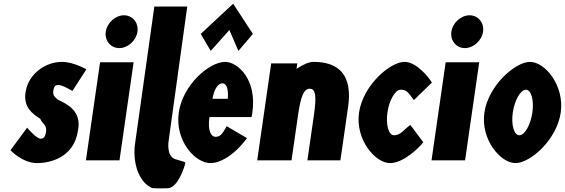

<svg xmlns="http://www.w3.org/2000/svg" viewBox="-20 -860 3031 1030"><path d="M311.5 -528C228.3 -528 131.9 -468 116.7 -363C105.6 -286 152.5 -250 195.6 -223C209.1 -193 232.3 -190 227 -153C222.1 -119 209 -116 198.5 -116C174.4 -116 125.6 -175 125.6 -175L36.2 -54C36.2 -54 100.3 15 179.2 15C239.5 15 376.5 -9 398.3 -160C420.1 -265 337.6 -303 292.6 -324C276.1 -338 262 -346 265.9 -373C269.4 -397 277.1 -404 293.6 -404C316.4 -404 368.5 -372 368.5 -372L443.3 -488C443.3 -488 376 -528 311.5 -528Z M441 0H621L696.8 -526H516.8ZM547.4 -690C540.5 -642 573.8 -602 619.8 -602C665.8 -602 710.5 -642 717.4 -690C724.3 -738 691.1 -778 645.1 -778C599.1 -778 554.3 -738 547.4 -690Z M808 -825 704.6 -90C691.7 -4.6 714.6 108.4 791.9 147C802.5 152.3 846.5 150 878.5 150C936.4 149.7 971.4 26 971.4 26C976.9 7 982.7 13 927.6 -4C871.6 -13.7 883.9 -99 883.9 -99L984.5 -825Z M1056.8 -678 1110.5 -587 1210.5 -699 1258.9 -587 1336.6 -678 1230.8 -840ZM1329.3 -232C1331.2 -238 1332.7 -249 1333.8 -256C1359.7 -436 1254 -528 1187.6 -528C1103.5 -528 960.6 -406 939 -256C917.6 -107 1025.2 15 1109.3 15C1157.4 15 1233 -22 1305 -119L1196.1 -183C1171.3 -137 1159.2 -126 1135.1 -126C1116.1 -126 1092.2 -153 1103.6 -232ZM1119.8 -330C1127.8 -377 1147.4 -413 1173.1 -413C1195 -413 1206.5 -384 1202.1 -330Z M1543.9 0 1579.1 -244C1593.6 -345 1610.6 -384 1641.8 -384C1673.1 -384 1678.8 -345 1664.3 -244L1629.1 0H1806.1L1847.5 -287C1872.3 -459 1796.2 -528 1662.6 -528C1635.3 -528 1607.5 -514 1570.6 -491L1574.8 -520H1434.8L1359.9 0Z M2296.9 -417C2282.5 -442 2215.8 -528 2150.6 -528C2071.3 -528 1927 -401 1906.1 -256C1885.2 -111 1993.1 15 2072.4 15C2143.6 15 2228.4 -67 2250.8 -97L2181.2 -190C2141.8 -160 2127.9 -134.3 2093.6 -134.3C2064.7 -134.3 2049 -191 2058.4 -256.3C2067.8 -321.5 2099.9 -378.7 2128.8 -378.7C2160.6 -378.7 2167.7 -368 2200.3 -323Z M2295 0H2475L2550.8 -526H2370.8ZM2401.4 -690C2394.5 -642 2427.8 -602 2473.8 -602C2519.8 -602 2564.5 -642 2571.4 -690C2578.3 -738 2545.1 -778 2499.1 -778C2453.1 -778 2408.3 -738 2401.4 -690Z M2730.9 -256.3C2740.3 -321.5 2772.4 -378.7 2801.3 -378.7C2830.2 -378.7 2845.4 -321.5 2836 -256.3C2826.6 -191 2795 -134.3 2766.1 -134.3C2737.2 -134.3 2721.5 -191 2730.9 -256.3ZM2578.6 -256C2557.7 -111 2665.6 15 2744.9 15C2825.8 15 2967.2 -111 2988.1 -256C3009 -401 2904 -528 2823.2 -528C2743.8 -528 2599.5 -401 2578.6 -256Z"/></svg>

Font: Blink
Style: Obl
Weight: 400
Designer: Mew Too
Foundry: Cannot Into Space Fonts
Version: Version 001.000